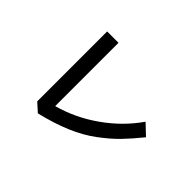

<svg xmlns="http://www.w3.org/2000/svg" viewBox="-130 -981 1259 1259"><g transform="rotate(45 500.0 -351.5)"><path d="M252 -53.7V-702.1H357.4V-115.2Q504.9 -155.3 634.3 -247.1Q763.7 -338.9 848.6 -461.9L922.9 -391.6Q862.3 -317.4 814.5 -268.1Q766.6 -218.8 694.3 -164.6Q622.1 -110.4 527.3 -70.3Q432.6 -30.3 310.5 -1Z"/></g></svg>

Font: Gothic A1 SemiBold
Style: Regular
Weight: 600
Version: Version 2.50